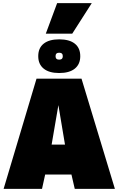

<svg xmlns="http://www.w3.org/2000/svg" viewBox="-20 -1200 753 1220"><path d="M3 0 212 -700H498L710 0H455L434 -91H267L247 0ZM308 -281H393L351 -532ZM356 -736Q292 -736 257.5 -764Q223 -792 223 -843Q223 -895 257.5 -922.5Q292 -950 356 -950Q421 -950 455.5 -922.5Q490 -895 490 -843Q490 -792 455.5 -764Q421 -736 356 -736ZM356 -821Q379 -821 379 -843Q379 -865 356 -865Q333 -865 333 -843Q333 -821 356 -821ZM271 -986 343 -1180H563L439 -986Z"/></svg>

Font: Georama Black
Style: Regular
Weight: 900
Designer: Jean-Baptiste Levee
Foundry: Production Type
Version: Version 1.001